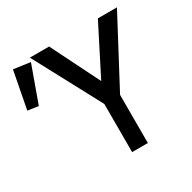

<svg xmlns="http://www.w3.org/2000/svg" viewBox="-292 -889 1052 1050"><g transform="rotate(-30 234.0 -363.5)"><path d="M251 -304 25 -727H146.5L299 -421L454.5 -727H575L350.5 -304V0H251ZM18 -703 -65 -473 -132 -483 -87 -718Z"/></g></svg>

Font: JuliaMono Medium
Style: Regular
Weight: 500
Monospace: yes
Designer: cormullion
Foundry: corm
Version: Version 0.054; ttfautohint (v1.8.4)